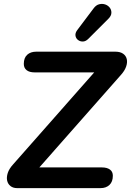

<svg xmlns="http://www.w3.org/2000/svg" viewBox="-20 -972 676 992"><path d="M69 0Q48 0 34.5 -10.5Q21 -21 17 -38.5Q13 -56 20 -78Q27 -100 48 -123L503 -639L505 -598H159Q132 -598 117.5 -609.5Q103 -621 103 -642Q103 -673 120.5 -689Q138 -705 167 -705H576Q601 -705 616 -694.5Q631 -684 635 -666.5Q639 -649 631.5 -627.5Q624 -606 604 -584L148 -67L145 -107H506Q533 -107 548 -96Q563 -85 563 -64Q563 -33 545.5 -16.5Q528 0 499 0ZM436 -771Q423 -758 408.5 -757.5Q394 -757 383 -765.5Q372 -774 370 -787.5Q368 -801 378 -815L463 -928Q476 -946 492.5 -950Q509 -954 523.5 -949Q538 -944 547 -932.5Q556 -921 555.5 -905.5Q555 -890 540 -875Z"/></svg>

Font: Nunito ExtraLight
Style: Bold Italic
Weight: 700
Italic angle: -9°
Version: Version 3.602